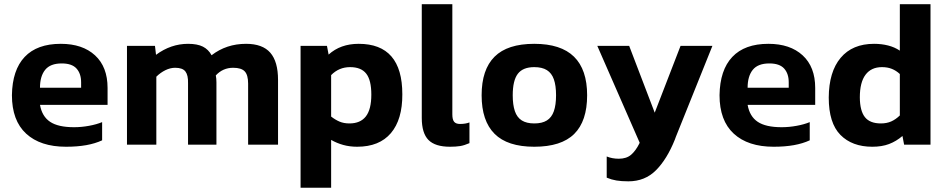

<svg xmlns="http://www.w3.org/2000/svg" viewBox="-20 -694 4540 921"><path d="M469.9 -20.9V-108.2Q443.2 -97.1 407 -90.5Q370.8 -83.8 335.1 -83.8Q258.8 -83.8 220.2 -109.8Q181.5 -135.7 171.8 -191.1H496V-272.2Q496 -373.1 435.9 -428.5Q375.8 -483.8 271.7 -483.8Q157.7 -483.8 98.3 -420.9Q39 -358 37.2 -237.5Q37.2 -115.7 105.4 -52.9Q173.6 9.9 296.6 9.9Q350.8 9.9 393.5 2.3Q436.2 -5.3 469.9 -20.9ZM276.3 -389.7Q325 -389.7 347 -365.3Q369.1 -340.8 369.1 -299.3V-273.1H171.8Q171.8 -328.2 196.6 -359Q221.4 -389.8 276.3 -389.7Z M729.9 0V-326.1Q749.6 -345.6 773.3 -357.3Q797.1 -368.9 820.2 -368.9Q855.9 -368.9 869.5 -351Q883.1 -333.1 882 -294.8V0H1018.2V-298.7Q1018.2 -317.7 1015.2 -332.3Q1049.1 -368.9 1098.5 -368.9Q1137.7 -368.9 1153.9 -351.6Q1170.2 -334.3 1170.2 -293.2V0H1313.7V-310.7Q1313.7 -398.6 1276.5 -441.2Q1239.3 -483.8 1160.3 -483.8Q1066 -483.8 994.9 -429Q980 -456.7 953.3 -470.3Q926.6 -483.8 882.2 -483.8Q799.7 -483.8 728.4 -431.1L723.4 -473.9H589.1V0Z M1568.4 206.6V-22.9Q1595.5 -7.3 1626.6 1.3Q1657.7 9.9 1693.2 9.9Q1799.6 9.9 1855.1 -55.4Q1910.6 -120.8 1909.9 -242Q1909.9 -483.8 1700.5 -483.8Q1613.1 -483.8 1556.3 -432.2L1548.4 -473.9H1421.8V206.6ZM1568.4 -134.9V-333.7Q1605.9 -372 1659.4 -372Q1712.2 -372 1736.7 -340.8Q1761.2 -309.7 1761.2 -240.1Q1761.2 -169.1 1734.9 -135.5Q1708.6 -101.9 1656.3 -101.9Q1629.4 -101.9 1608.9 -110.6Q1588.4 -119.3 1568.4 -134.9Z M2231.9 -7.4V-106.7Q2213 -99.4 2186.4 -99.4Q2167.1 -99.4 2158.4 -109.8Q2149.8 -120.2 2149.8 -145.4V-674H2003.2V-128.2Q2003.2 -55.3 2035.2 -22.7Q2067.3 9.9 2138.5 9.9Q2166.8 9.9 2186.9 6.7Q2207.1 3.5 2231.9 -7.4Z M2796.4 -237Q2796.4 -360.2 2733.5 -422Q2670.5 -483.8 2542.8 -483.8Q2414.2 -483.8 2352.3 -422Q2290.3 -360.2 2290.3 -237Q2290.3 -114.2 2352.3 -52.2Q2414.2 9.9 2542.8 9.9Q2672.4 9.9 2734.4 -51.5Q2796.4 -112.9 2796.4 -237ZM2439.5 -237Q2439.5 -308 2463.9 -340Q2488.3 -372 2542.8 -372Q2580.4 -372 2603.3 -357.7Q2626.2 -343.4 2636.7 -313.8Q2647.3 -284.2 2647.3 -237Q2647.3 -190.2 2636.7 -160.4Q2626.2 -130.5 2603.3 -116.2Q2580.4 -101.9 2542.8 -101.9Q2506 -101.9 2483.1 -116.2Q2460.2 -130.5 2449.8 -160.7Q2439.5 -191 2439.5 -237Z M2994.5 175.8Q3073.8 175.8 3126.8 122.5Q3179.8 69.2 3217.4 -24.9Q3220.5 -31.7 3221.8 -37.1L3397.3 -473.9H3244.5L3120.6 -153.5L2998.1 -473.9H2845.2L3048.4 -9.5Q3047.5 -8.1 3047.4 -6.7Q3029.8 28.9 3007.5 48.2Q2985.2 67.4 2948.4 67.4Q2916.7 67.4 2890.3 56.6V158.2Q2913 167.8 2936.9 171.8Q2960.8 175.8 2994.5 175.8Z M3864.2 -20.9V-108.2Q3837.6 -97.1 3801.3 -90.5Q3765.1 -83.8 3729.4 -83.8Q3653.1 -83.8 3614.5 -109.8Q3575.9 -135.7 3566.2 -191.1H3890.4V-272.2Q3890.4 -373.1 3830.2 -428.5Q3770.1 -483.8 3666 -483.8Q3552 -483.8 3492.7 -420.9Q3433.3 -358 3431.5 -237.5Q3431.5 -115.7 3499.7 -52.9Q3567.9 9.9 3691 9.9Q3745.2 9.9 3787.8 2.3Q3830.5 -5.3 3864.2 -20.9ZM3670.7 -389.7Q3719.3 -389.7 3741.4 -365.3Q3763.4 -340.8 3763.4 -299.3V-273.1H3566.2Q3566.2 -328.2 3590.9 -359Q3615.7 -389.8 3670.7 -389.7Z M4309 -41.7 4316.9 0H4443.5V-674H4296.4V-451.1Q4270.9 -468.1 4239.7 -475.9Q4208.5 -483.8 4172.8 -483.8Q4068.9 -483.8 4012.5 -416.6Q3956 -349.4 3955.4 -225.7Q3955.4 -103.7 4011.4 -46.9Q4067.5 9.9 4164.3 9.9Q4210.5 9.9 4244.6 -3.1Q4278.8 -16 4309 -41.7ZM4104.5 -226.9Q4104.5 -299.2 4131.9 -335.6Q4159.3 -372 4210.7 -372Q4237.2 -372 4257.9 -363.7Q4278.6 -355.5 4296.4 -339V-140.2Q4276.6 -121 4254.9 -111.4Q4233.2 -101.9 4205.5 -101.9Q4152.7 -101.9 4128.8 -132.2Q4104.9 -162.5 4104.5 -226.9Z"/></svg>

Font: Arad-VF Thin Dots1
Style: Regular
Weight: 100
Designer: Mohammad Darvishi
Version: Version 1.000;August 30, 2024;FontCreator 15.0.0.2992 64-bit